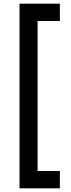

<svg xmlns="http://www.w3.org/2000/svg" viewBox="-20 -858 384 1042"><path d="M184 70H305V164H86V-838H305V-744H184Z"/></svg>

Font: Khand Semibold
Style: Regular
Weight: 600
Designer: Devanagari: Sanchit Sawaria, Jyotish Sonowal; Latin: Satya Rajpurohit
Foundry: Indian Type Foundry
Version: Version 1.100;PS 1.0;hotconv 1.0.78;makeotf.lib2.5.61930; tt